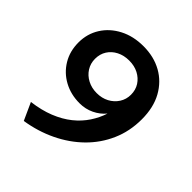

<svg xmlns="http://www.w3.org/2000/svg" viewBox="-194 -859 1019 1019"><g transform="rotate(45 315.5 -350.0)"><path d="M138.5 15 94 -83Q165 -92 220.5 -114.2Q276 -136.5 316.8 -169.2Q357.5 -202 384.2 -242.5Q411 -283 425 -327Q400 -296.5 362.5 -278.5Q325 -260.5 281.5 -260.5Q215.5 -260.5 162.8 -289.2Q110 -318 79.5 -368.8Q49 -419.5 49 -485Q49 -550 81.8 -602Q114.5 -654 173 -684.5Q231.5 -715 307.5 -715Q385.5 -715 445.8 -681.5Q506 -648 540.8 -585.2Q575.5 -522.5 575.5 -434Q575.5 -344.5 542.2 -268.8Q509 -193 449.5 -134.5Q390 -76 310.5 -37.8Q231 0.5 138.5 15ZM307.5 -363Q346 -363 376.2 -379Q406.5 -395 424.5 -423Q442.5 -451 442.5 -485.5Q442.5 -521.5 425 -548.8Q407.5 -576 377.2 -591.8Q347 -607.5 307.5 -607.5Q268.5 -607.5 237.8 -591.8Q207 -576 189.8 -548.8Q172.5 -521.5 172.5 -485.5Q172.5 -451 190.2 -423Q208 -395 238.8 -379Q269.5 -363 307.5 -363Z"/></g></svg>

Font: Geologica Cursive Medium
Style: Regular
Weight: 500
Designer: Sindre Bremnes, Frode Helland
Foundry: Monokrom Skriftforlag AS
Version: Version 1.010;gftools[0.9.28]